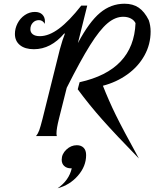

<svg xmlns="http://www.w3.org/2000/svg" viewBox="-20 -730 828 1030"><path d="M532 -270Q564 -189 601 -113.5Q638 -38 725 120Q602 -6 530 -87Q458 -168 397 -251L407 -289Q697 -353 707 -606Q699 -622 681.5 -631Q664 -640 641 -640Q598 -640 556.5 -605Q515 -570 463.5 -488Q412 -406 338 -259L296 -92Q283 -40 283 -14Q283 -6 285 0H173Q184 -13 190.5 -31Q197 -49 208 -92L301 -465Q316 -520 328 -549L325 -551Q253 -466 162 -466Q114 -466 87 -488Q60 -510 60 -548Q60 -577 74 -604.5Q88 -632 113 -649Q138 -666 167 -666Q193 -666 207 -652Q221 -638 221 -616Q221 -607 220 -602Q209 -622 189 -622Q169 -622 156 -608Q143 -594 143 -573Q143 -556 156 -546Q169 -536 194 -536Q242 -536 296.5 -576.5Q351 -617 416 -700H448L398 -499Q458 -612 516.5 -661Q575 -710 648 -710Q693 -710 724 -689Q755 -668 778 -622Q788 -593 788 -561Q788 -492 755 -432.5Q722 -373 663.5 -331Q605 -289 532 -270ZM442 102Q442 162 398 212.5Q354 263 289 280Q350 238 365 173H361Q338 173 324.5 160.5Q311 148 311 127Q311 96 336 72.5Q361 49 392 49Q415 49 428.5 62.5Q442 76 442 102Z"/></svg>

Font: Srisakdi
Style: Bold
Weight: 700
Designer: Cadson Demak Co.,Ltd.
Foundry: Cadson Demak Co.,Ltd.
Version: Version 1.000